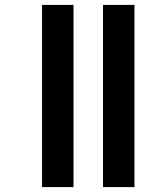

<svg xmlns="http://www.w3.org/2000/svg" viewBox="-20 -761 610 781"><path d="M279 0H151V-741H279ZM527 0H399V-741H527Z"/></svg>

Font: SVN-Poppins SemiBold
Style: Regular
Weight: 600
Designer: Ninad Kale (Devanagari), Jonny Pinhorn (Latin)
Foundry: Indian Type Foundry
Version: Version 3.002 2017